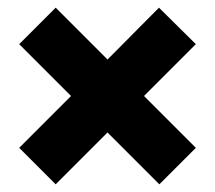

<svg xmlns="http://www.w3.org/2000/svg" viewBox="-20 -620 560 500"><path d="M30 -235 165 -370 30 -505 125 -600 260 -465 394 -600 490 -505 355 -370 490 -235 395 -140 260 -275 125 -140Z"/></svg>

Font: Encode Sans Normal
Style: Black
Weight: 900
Designer: Pablo Impallari, Andres Torresi
Foundry: Pablo Impallari, Andres Torresi
Version: Version 1.000; ttfautohint (v1.00) -l 8 -r 50 -G 200 -x 14 -